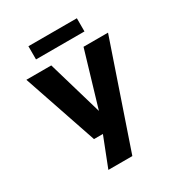

<svg xmlns="http://www.w3.org/2000/svg" viewBox="-200 -797 1050 1129"><g transform="rotate(-30 325.0 -232.5)"><path d="M204.9 200 295.9 -32.7 352.4 0.8H222.4L52.3 -500H221.3L343.1 -84.1H317.1L440.4 -500H606.7L367.7 200ZM161.3 -575.4V-664.9H490.3V-575.4Z"/></g></svg>

Font: Trispace Thin
Style: Regular
Weight: 100
Designer: Tyler Finck
Foundry: Etcetera Type Company
Version: Version 1.210